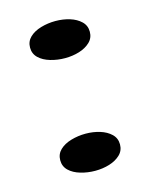

<svg xmlns="http://www.w3.org/2000/svg" viewBox="-76 -474 423 540"><g transform="rotate(-15 135.0 -204.0)"><path d="M136 -94Q158 -94 177.5 -88Q197 -82 209.5 -70Q222 -58 222 -40Q222 -22 209.5 -10Q197 2 177.5 8Q158 14 136 14Q114 14 93.5 8Q73 2 60.5 -10Q48 -22 48 -40Q48 -58 60.5 -70Q73 -82 93.5 -88Q114 -94 136 -94ZM136 -422Q158 -422 177.5 -416Q197 -410 209.5 -398Q222 -386 222 -368Q222 -350 209.5 -338Q197 -326 177.5 -320Q158 -314 136 -314Q114 -314 93.5 -320Q73 -326 60.5 -338Q48 -350 48 -368Q48 -386 60.5 -398Q73 -410 93.5 -416Q114 -422 136 -422Z"/></g></svg>

Font: Kalnia Expanded ExtraLight
Style: Regular
Weight: 250
Width: 7
Designer: Frida Medrano
Foundry: Frida Medrano
Version: Version 1.105